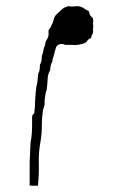

<svg xmlns="http://www.w3.org/2000/svg" viewBox="-20 -598 410 616"><path d="M200.2 -578.1Q206.1 -577.1 211.9 -577.1Q217.8 -577.1 223.6 -578.1Q225.6 -578.1 227.5 -578.1Q238.3 -578.1 246.1 -573.2Q255.9 -566.4 265.6 -561.5Q266.6 -556.6 267.6 -551.8Q269.5 -547.9 273.4 -543.9Q277.3 -542 278.3 -538.1Q279.3 -533.2 279.3 -529.3Q278.3 -527.3 278.3 -524.4Q278.3 -522.5 278.3 -519.5Q279.3 -518.6 279.3 -516.6Q279.3 -515.6 279.3 -514.6Q279.3 -513.7 279.3 -513.7Q278.3 -507.8 278.3 -502.9Q279.3 -497.1 278.3 -492.2Q276.4 -488.3 274.4 -484.4Q273.4 -479.5 271.5 -475.6Q266.6 -473.6 262.7 -470.7Q259.8 -466.8 256.8 -462.9Q251 -459 244.1 -457Q237.3 -455.1 230.5 -454.1Q219.7 -453.1 210 -454.1Q200.2 -454.1 189.5 -454.1Q183.6 -457 177.7 -457Q170.9 -457 165 -453.1Q160.2 -449.2 159.2 -443.4Q157.2 -436.5 155.3 -431.6Q154.3 -422.9 151.4 -416Q148.4 -408.2 147.5 -399.4Q143.6 -393.6 142.6 -386.7Q141.6 -379.9 140.6 -373Q132.8 -358.4 132.8 -342.8Q131.8 -326.2 129.9 -310.5Q126 -300.8 125 -290Q123 -280.3 123 -269.5Q124 -263.7 122.1 -257.8Q120.1 -252 118.2 -246.1Q114.3 -221.7 114.3 -196.3Q114.3 -170.9 110.4 -146.5Q103.5 -110.4 104.5 -74.2Q105.5 -38.1 101.6 -2Q94.7 -2 87.9 -2Q81.1 -2.9 75.2 -2.9Q75.2 -6.8 75.2 -10.7Q75.2 -14.6 75.2 -18.6Q75.2 -18.6 75.2 -18.6Q75.2 -18.6 75.2 -18.6Q75.2 -49.8 75.2 -80.1Q76.2 -111.3 78.1 -141.6Q81.1 -155.3 82 -168.9Q83 -183.6 83 -197.3Q83 -199.2 83 -202.1Q83 -205.1 83 -207Q83 -214.8 83 -222.7Q83 -229.5 89.8 -234.4Q92.8 -255.9 92.8 -277.3Q93.8 -298.8 96.7 -320.3Q99.6 -330.1 100.6 -340.8Q101.6 -351.6 102.5 -361.3Q106.4 -368.2 107.4 -376Q107.4 -383.8 108.4 -390.6Q112.3 -397.5 113.3 -404.3Q114.3 -412.1 114.3 -418.9Q117.2 -425.8 118.2 -431.6Q120.1 -438.5 121.1 -445.3Q125 -451.2 125 -458Q126 -464.8 129.9 -470.7Q134.8 -477.5 135.7 -485.4Q135.7 -493.2 135.7 -501Q137.7 -504.9 140.6 -507.8Q143.6 -510.7 144.5 -515.6Q149.4 -523.4 151.4 -532.2Q153.3 -541 158.2 -548.8Q167 -557.6 176.8 -566.4Q186.5 -575.2 199.2 -578.1Q200.2 -578.1 200.2 -578.1Q200.2 -578.1 200.2 -578.1Z"/></svg>

Font: YzWr
Style: Regular
Weight: 400
Version: Version 1.0